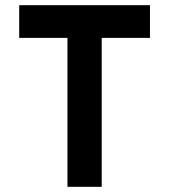

<svg xmlns="http://www.w3.org/2000/svg" viewBox="-20 -720 652 740"><path d="M240 0V-574H54V-700H558V-574H372V0Z"/></svg>

Font: Space Mono
Style: Bold
Weight: 700
Monospace: yes
Designer: Colophon Foundry + Benjamin Critton
Foundry: Colophon Foundry & Benjamin Critton
Version: Version 1.003; ttfautohint (v1.8.4.7-5d5b)